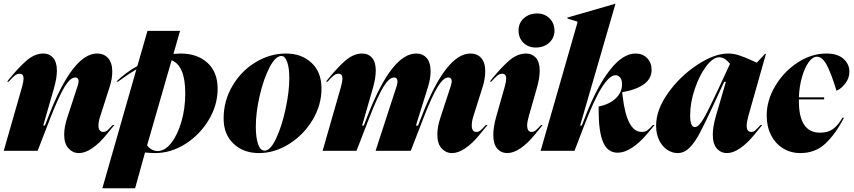

<svg xmlns="http://www.w3.org/2000/svg" viewBox="-30 -806 4562 1026"><path d="M96 -386Q96 -412 75 -412Q61 -412 48 -401.5Q35 -391 17 -370H8Q62 -438 108 -479Q154 -520 202 -520Q234 -520 254 -497Q274 -474 274 -428Q274 -388 258 -333L201 -135H210L231 -189Q360 -520 489 -520Q526 -520 548 -495Q570 -470 570 -423Q570 -385 556 -342L506 -186Q496 -156 496 -136Q496 -118 503 -109.5Q510 -101 521 -101Q534 -101 544.5 -110Q555 -119 572 -138H581Q575 -131 538 -85.5Q501 -40 463 -14Q425 12 392 12Q359 12 336 -13Q313 -38 313 -87Q313 -128 330 -179L385 -347Q390 -364 390 -372Q390 -392 372 -392Q346 -392 315.5 -342.5Q285 -293 240 -178L171 0H-10L88 -342Q96 -372 96 -386Z M932 -641 897 -518Q923 -520 935 -520Q1024 -520 1078.5 -470.5Q1133 -421 1133 -332Q1133 -244 1085 -164.5Q1037 -85 960 -36.5Q883 12 799 12Q780 12 745 9L692 200H517L699 -436Q660 -413 601 -370H592Q638 -416 704 -453L758 -641ZM813 1Q851 1 885 -42Q919 -85 939.5 -156Q960 -227 960 -307Q960 -455 887 -484L756 -29Q766 -15 781 -7Q796 1 813 1Z M1354 12Q1271 12 1218 -38Q1165 -88 1165 -173Q1165 -267 1212 -347Q1259 -427 1336 -473.5Q1413 -520 1498 -520Q1581 -520 1634.5 -470.5Q1688 -421 1688 -333Q1688 -244 1640 -164.5Q1592 -85 1514.5 -36.5Q1437 12 1354 12ZM1384 -1Q1415 -1 1445.5 -66Q1476 -131 1496 -223.5Q1516 -316 1516 -389Q1516 -443 1504.5 -475Q1493 -507 1474 -507Q1442 -507 1410 -445Q1378 -383 1357.5 -293.5Q1337 -204 1337 -130Q1337 -71 1349 -36Q1361 -1 1384 -1Z M1800 -386Q1800 -412 1779 -412Q1765 -412 1752 -401.5Q1739 -391 1721 -370H1712Q1767 -439 1812.5 -479.5Q1858 -520 1906 -520Q1938 -520 1958 -497.5Q1978 -475 1978 -429Q1978 -388 1962 -333L1905 -135H1914L1935 -189Q2064 -520 2194 -520Q2229 -520 2250 -496Q2271 -472 2271 -426Q2271 -384 2256 -338L2192 -133L2195 -135H2204L2225 -189Q2354 -520 2484 -520Q2520 -520 2541.5 -496Q2563 -472 2563 -425Q2563 -384 2548 -338L2500 -186Q2491 -159 2491 -136Q2491 -101 2515 -101Q2528 -101 2538.5 -110Q2549 -119 2566 -138H2575Q2569 -131 2532 -85.5Q2495 -40 2457 -14Q2419 12 2386 12Q2353 12 2330 -13Q2307 -38 2307 -87Q2307 -128 2324 -179L2379 -347Q2384 -364 2384 -371Q2384 -382 2379 -387Q2374 -392 2366 -392Q2340 -392 2309.5 -343Q2279 -294 2234 -178L2165 0H1977L2090 -347Q2094 -359 2094 -370Q2094 -381 2089 -386.5Q2084 -392 2076 -392Q2050 -392 2019.5 -343Q1989 -294 1944 -178L1875 0H1694L1792 -342Q1800 -372 1800 -386Z M2781 -520Q2813 -520 2833.5 -497.5Q2854 -475 2854 -428Q2854 -388 2838 -333L2796 -186Q2787 -155 2787 -136Q2787 -101 2811 -101Q2823 -101 2833.5 -110Q2844 -119 2861 -138H2870Q2864 -131 2827 -85.5Q2790 -40 2752 -14Q2714 12 2681 12Q2648 12 2627 -12Q2606 -36 2606 -85Q2606 -127 2622 -184L2667 -342Q2675 -372 2675 -386Q2675 -412 2654 -412Q2640 -412 2627 -401.5Q2614 -391 2596 -370H2587Q2642 -439 2687.5 -479.5Q2733 -520 2781 -520ZM2741 -644Q2741 -683 2769.5 -708.5Q2798 -734 2841 -734Q2880 -734 2906.5 -708Q2933 -682 2933 -642Q2933 -603 2904.5 -577.5Q2876 -552 2833 -552Q2793 -552 2767 -577.5Q2741 -603 2741 -644Z M3057 -690 3002 -707V-712L3258 -786H3259L3070 -135H3079L3100 -189Q3160 -343 3229 -431.5Q3298 -520 3366 -520Q3404 -520 3428 -495.5Q3452 -471 3452 -432Q3452 -342 3295 -313V-311L3297 -294Q3319 -101 3399 -101Q3418 -101 3430 -110Q3442 -119 3459 -138H3468Q3463 -132 3425 -87Q3387 -42 3346.5 -16Q3306 10 3271 10Q3217 10 3193 -46Q3169 -102 3169 -215V-237Q3226 -248 3260 -280Q3294 -312 3294 -356Q3294 -379 3284 -391.5Q3274 -404 3259 -404Q3228 -404 3187 -340.5Q3146 -277 3091 -133L3040 0H2859Z M3807 -327 3871 -465Q3842 -500 3814 -500Q3780 -500 3743.5 -451.5Q3707 -403 3682.5 -330Q3658 -257 3658 -190Q3658 -127 3683 -127Q3703 -127 3728.5 -170Q3754 -213 3807 -327ZM3861 -520Q3890 -520 3919 -510.5Q3948 -501 3976.5 -488Q4005 -475 4014 -471L4058 -518H4063L3969 -186Q3960 -153 3960 -135Q3960 -101 3984 -101Q3996 -101 4006.5 -110Q4017 -119 4034 -138H4043Q4037 -130 4000 -85Q3963 -40 3925.5 -14Q3888 12 3855 12Q3822 12 3800.5 -12.5Q3779 -37 3779 -87Q3779 -127 3795 -184L3849 -369H3840L3818 -322Q3784 -248 3781 -242Q3735 -143 3709 -94Q3683 -45 3654.5 -16.5Q3626 12 3591 12Q3562 12 3535.5 -5.5Q3509 -23 3492.5 -56.5Q3476 -90 3476 -134Q3476 -220 3541 -310.5Q3606 -401 3697.5 -460.5Q3789 -520 3861 -520Z M4386 -520Q4446 -520 4477.5 -491.5Q4509 -463 4509 -423Q4509 -389 4487.5 -360.5Q4466 -332 4440 -321Q4412 -414 4388 -458.5Q4364 -503 4336 -503Q4312 -503 4290.5 -472.5Q4269 -442 4255 -392Q4241 -342 4239 -286H4374V-275H4239V-266Q4239 -97 4352 -97Q4395 -97 4422 -117Q4449 -137 4472 -177H4480Q4436 -91 4381.5 -39.5Q4327 12 4247 12Q4195 12 4154 -13.5Q4113 -39 4090 -84.5Q4067 -130 4067 -189Q4067 -269 4112.5 -346Q4158 -423 4232 -471.5Q4306 -520 4386 -520Z"/></svg>

Font: Nyght Serif Dark Italic
Style: Regular
Weight: 800
Italic angle: -16°
Designer: Maksym Kobuzan
Version: Version 0.400